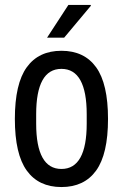

<svg xmlns="http://www.w3.org/2000/svg" viewBox="-20 -743 496 775"><path d="M228 12Q136 12 88 -54.5Q40 -121 40 -263Q40 -405 88 -471.5Q136 -538 228 -538Q320 -538 368 -471.5Q416 -405 416 -263Q416 -121 368 -54.5Q320 12 228 12ZM228 -61Q279 -61 304.5 -107Q330 -153 330 -244V-282Q330 -373 304.5 -419Q279 -465 228 -465Q177 -465 151.5 -419Q126 -373 126 -282V-244Q126 -153 151.5 -107Q177 -61 228 -61ZM170 -591 256 -723H346L347 -720L239 -591Z"/></svg>

Font: Archivo Narrow
Style: Regular
Weight: 400
Designer: Hector Gatti
Foundry: Omnibus-Type
Version: Version 3.002